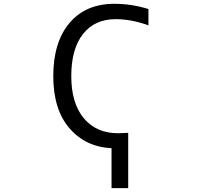

<svg xmlns="http://www.w3.org/2000/svg" viewBox="-20 -762 1040 1001"><path d="M753.9 -629.9Q664.1 -662.1 583 -662.1Q473.6 -662.1 412.6 -584.5Q351.6 -506.8 351.6 -365.2Q351.6 -223.6 417 -145.5Q482.4 -67.4 595.7 -67.4Q613.3 -67.4 648.4 -69.3V218.8H561.5V10.7Q425.8 3.9 341.8 -93.8Q257.8 -191.4 257.8 -365.2Q257.8 -542 342.3 -642.1Q426.8 -742.2 576.2 -742.2Q667 -742.2 753.9 -714.8Z"/></svg>

Font: GenEi Gothic M Regular
Style: Regular
Weight: 400
Designer: o_tamon (Modified); [Source Han Sans]
Ryoko NISHIZUKA  (kana & ideographs); Paul D. Hunt (Latin, Greek & Cyrillic); Wenl
Version: Version 1.1a;Original Version 1.004